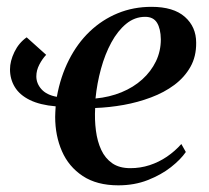

<svg xmlns="http://www.w3.org/2000/svg" viewBox="-20 -546 628 576"><path d="M118.5 -381.5Q107 -369.5 98 -352.2Q89 -335 89 -317Q89 -295.5 104.5 -278.2Q120 -261 150.5 -255.5Q161.5 -316.5 186.8 -366.2Q212 -416 249.2 -451.5Q286.5 -487 333.2 -506.2Q380 -525.5 434.5 -525.5Q500.5 -525.5 534.5 -495.5Q568.5 -465.5 568.5 -418Q569 -376.5 551.2 -345.2Q533.5 -314 503 -291.2Q472.5 -268.5 433.2 -253.8Q394 -239 350.8 -231.2Q307.5 -223.5 265.5 -222Q263.5 -186.5 267.8 -154Q272 -121.5 283.8 -96.2Q295.5 -71 316.8 -56.2Q338 -41.5 371 -41.5Q401 -41.5 428.8 -50.5Q456.5 -59.5 480.8 -76Q505 -92.5 524 -114L537.5 -90Q522 -67.5 492.8 -44.5Q463.5 -21.5 423.5 -5.8Q383.5 10 335 10Q270.5 10 228.2 -18Q186 -46 165.8 -92.5Q145.5 -139 145.5 -195.5Q145.5 -201 146 -210.2Q146.5 -219.5 147 -227Q100 -231 69.5 -246Q39 -261 24.5 -284.8Q10 -308.5 10 -338Q10 -362.5 23.2 -390Q36.5 -417.5 60 -434ZM415.5 -495.5Q384 -495.5 358.5 -474.5Q333 -453.5 314 -418.5Q295 -383.5 283 -339.8Q271 -296 266.5 -250.5Q308.5 -254.5 344.5 -269.2Q380.5 -284 406.8 -307.8Q433 -331.5 447.8 -362Q462.5 -392.5 462.5 -428Q462 -460 451 -477.8Q440 -495.5 415.5 -495.5Z"/></svg>

Font: Merriweather 120pt Medium
Style: Italic
Weight: 500
Italic angle: -7.8°
Version: Version 2.101